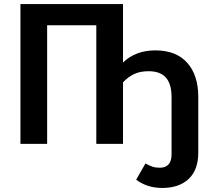

<svg xmlns="http://www.w3.org/2000/svg" viewBox="-20 -711 1030 949"><path d="M960 -232V43Q960 129 912.5 173.5Q865 218 782 218Q707 218 653 177L699 97Q719 108 734 113Q749 118 770 118Q828 118 828 51V-231Q828 -295 800.5 -327Q773 -359 714 -359Q673 -359 643 -345Q613 -331 588 -304V0H456V-586H213V0H81V-691H588V-402Q650 -462 748 -462Q850 -462 905 -401Q960 -340 960 -232Z"/></svg>

Font: Fira Sans Medium
Style: Regular
Weight: 500
Designer: bBox Type GmbH & Carrois Corporate GbR & Edenspiekermann AG
Foundry: bBox Type GmbH & Carrois Corporate GbR & Edenspiekermann AG
Version: Version 4.301